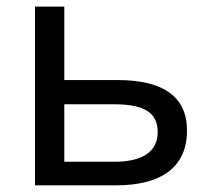

<svg xmlns="http://www.w3.org/2000/svg" viewBox="-20 -556 634 576"><path d="M172.9 -536.1H85V0H328.1C467.3 0 541 -57.1 541 -164.1C541 -265.1 471.2 -315.9 332 -315.9H172.9ZM453.1 -159.2C453.1 -101.1 406.7 -70.8 324.2 -70.8H172.9V-243.2H321.8C416 -243.2 453.1 -216.3 453.1 -159.2Z"/></svg>

Font: Noto Reveo Sans
Style: Regular
Weight: 400
Designer: Monotype Design team
Foundry: Monotype Imaging Inc.
Version: Version 1.04